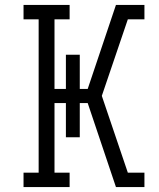

<svg xmlns="http://www.w3.org/2000/svg" viewBox="-20 -755 640 775"><path d="M75 0V-58H136V-677H75V-735H261V-677H200V-396H246V-534H302V-396H334L448 -735H563V-677H496L391 -368L496 -58H563V0H448L334 -339H302V-201H246V-339H200V-58H261V0Z"/></svg>

Font: Iosevka Curly Slab LtEx
Style: Regular
Weight: 300
Width: 7
Monospace: yes
Designer: Belleve Invis
Foundry: Belleve Invis
Version: Version 11.1.0; ttfautohint (v1.8.3)